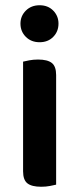

<svg xmlns="http://www.w3.org/2000/svg" viewBox="-20 -705 302 732"><path d="M68 -470Q76 -472 91.5 -475Q107 -478 125 -478Q161 -478 177.5 -465Q194 -452 194 -419V-1Q186 1 170.5 4Q155 7 137 7Q101 7 84.5 -6Q68 -19 68 -52ZM131 -685Q163 -685 183 -664.5Q203 -644 203 -615Q203 -585 183 -564.5Q163 -544 131 -544Q99 -544 78.5 -564.5Q58 -585 58 -615Q58 -644 78.5 -664.5Q99 -685 131 -685Z"/></svg>

Font: Baloo 2 Latin SemiBold
Style: Regular
Weight: 400
Designer: Sarang Kulkarni and Ek Type
Foundry: Ek Type
Version: Version 1.001